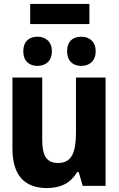

<svg xmlns="http://www.w3.org/2000/svg" viewBox="-20 -942 603 973"><path d="M133 -820H433V-922H133ZM392 -608C434 -608 465 -634 465 -682C465 -730 434 -756 392 -756C349 -756 320 -732 320 -682C320 -634 349 -608 392 -608ZM170 -608C212 -608 243 -634 243 -682C243 -730 212 -756 170 -756C128 -756 98 -732 98 -682C98 -633 128 -608 170 -608ZM218 11C290 11 339 -16 371 -70H379L399 0H515V-549H365V-274C365 -175 347 -116 274 -116C215 -116 194 -155 194 -233V-549H43V-190C43 -58 100 11 218 11Z"/></svg>

Font: Noto Sans Mono SemiCondensed ExtraBold
Style: Regular
Weight: 800
Width: 4
Designer: Monotype Design Team
Foundry: Monotype Imaging Inc.
Version: Version 2.014